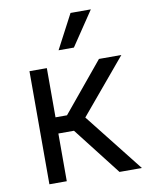

<svg xmlns="http://www.w3.org/2000/svg" viewBox="-87 -848 711 912"><g transform="rotate(-10 268.5 -392.0)"><path d="M76.7 0V-545.5H160.5V-308.2H215.9L411.9 -545.5H519.9L299.7 -282.7L522.7 0H414.8L235.8 -230.1H160.5V0ZM230.1 -619.3 316.8 -784.1H414.8L304 -619.3Z"/></g></svg>

Font: InterMG
Style: Regular
Weight: 400
Designer: Rasmus Andersson
Foundry: rsms
Version: Version 3.019;December 26, 2023;FontCreator 15.0.0.2955 64-b